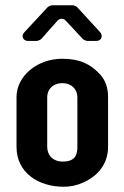

<svg xmlns="http://www.w3.org/2000/svg" viewBox="-20 -706 474 732"><path d="M223 6C248 6 273 1 297 -10C353 -35 392 -81 392 -146V-336C392 -371 382 -400 362 -422C325 -462 284 -482 217 -482C122 -482 43 -416 43 -336V-146C43 -47 127 6 223 6ZM219 -389C252 -389 275 -366 275 -336V-148C275 -118 269 -90 219 -90C182 -90 160 -114 160 -146V-336C160 -363 179 -389 219 -389ZM231 -627 296 -557C299 -554 309 -550 313 -550H348C366 -550 374 -569 362 -583L274 -679C271 -682 261 -686 257 -686H179C175 -686 165 -682 162 -679L72 -582C60 -569 68 -550 86 -550H120C124 -550 134 -554 137 -557L199 -627C208 -637 222 -637 231 -627Z"/></svg>

Font: DIN Rundschrift
Style: Breit
Weight: 400
Width: 7
Version: Version 1.027